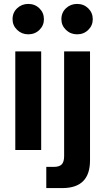

<svg xmlns="http://www.w3.org/2000/svg" viewBox="-20 -765 538 979"><path d="M216 194V86H253Q283 86 295 73Q307 60 307 31V-503H439V53Q439 194 298 194ZM373 -590Q340 -590 316.5 -612.5Q293 -635 293 -667Q293 -701 316.5 -723Q340 -745 373 -745Q407 -745 430 -722.5Q453 -700 453 -667Q453 -635 430 -612.5Q407 -590 373 -590ZM190 0H58V-503H190ZM124 -590Q91 -590 67.5 -612.5Q44 -635 44 -667Q44 -701 67.5 -723Q91 -745 124 -745Q158 -745 181 -722.5Q204 -700 204 -667Q204 -635 181 -612.5Q158 -590 124 -590Z"/></svg>

Font: Wix Madefor Display
Style: Bold
Weight: 700
Designer: Dalton Maag Ltd
Foundry: Dalton Maag Ltd
Version: Version 3.100